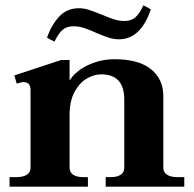

<svg xmlns="http://www.w3.org/2000/svg" viewBox="-20 -703 730 723"><path d="M185 -546 157 -561Q172 -606 201.5 -639Q231 -672 277 -672Q296 -672 314.5 -666Q333 -660 363 -648Q391 -636 410 -630Q429 -624 448 -624Q474 -624 489.5 -637.5Q505 -651 520 -683L548 -668Q510 -555 428 -555Q409 -555 390 -561Q371 -567 343 -579Q317 -591 297 -597.5Q277 -604 257 -604Q231 -604 215.5 -590.5Q200 -577 185 -546ZM674 -36V0H378V-36H397Q421 -36 434.5 -45Q448 -54 448 -72V-328Q448 -423 361 -423Q334 -423 306.5 -407Q279 -391 260.5 -356.5Q242 -322 242 -270V-72Q242 -54 255.5 -45Q269 -36 293 -36H311V0H16V-36H41Q67 -36 81 -45Q95 -54 95 -72V-365Q95 -394 67 -394Q61 -394 43 -388L34 -419L210 -477H242V-400Q265 -436 312 -458Q359 -480 411 -480Q502 -480 548.5 -442.5Q595 -405 595 -341V-72Q595 -54 609 -45Q623 -36 649 -36Z"/></svg>

Font: Taviraj SemiBold
Style: Regular
Weight: 600
Designer: Katatrad Team
Foundry: CadsonDemak
Version: Version 1.001